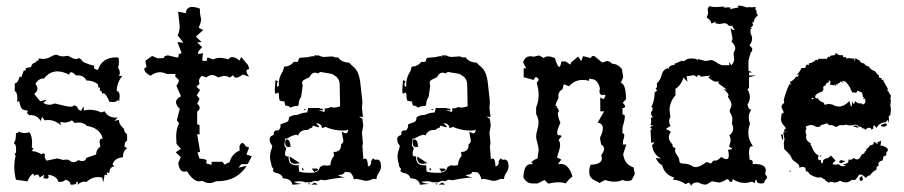

<svg xmlns="http://www.w3.org/2000/svg" viewBox="-20 -633 3150 669"><path d="M249.5 11.2 251.5 4.4Q251.5 0.5 247.1 0.5L245.1 1L246.1 3.9Q246.1 10.7 226.1 10.7Q223.6 -4.4 207 -6.8Q204.1 1 183.6 1Q179.2 -19.5 147.9 -24.4L149.4 -17.1Q149.4 -10.3 141.6 -10.3L130.9 -12.2L134.3 -24.4L118.2 -14.6Q115.2 -24.9 109.4 -24.9Q105 -24.9 100.1 -20.5L94.7 -28.3Q82.5 -19 75.7 -1L35.6 -6.8Q29.8 -29.8 29.8 -51.3Q29.8 -75.2 34.7 -89.4L30.8 -96.7L35.6 -100.6L36.1 -112.3Q36.1 -130.9 29.3 -131.8V-137.7Q35.6 -141.1 35.6 -168.9Q42.5 -168.9 46.4 -174.8Q54.7 -169.4 64.5 -169.4Q75.7 -169.4 82 -172.9Q91.8 -160.2 91.8 -135.3L90.8 -118.2L96.7 -116.2L90.8 -106.4Q107.4 -106.4 124.5 -95.2L129.9 -99.6L137.2 -94.7L135.7 -88.9Q135.7 -82 141.6 -73.2L179.7 -81.1L200.2 -75.7L211.9 -77.1Q218.8 -77.1 223.9 -72.5Q229 -67.9 235.8 -67.9Q243.2 -67.9 253.4 -75.2Q259.8 -71.8 267.6 -71.8Q278.3 -71.8 281.2 -83L314.9 -94.7Q314.9 -111.8 329.6 -122.1L327.1 -138.7Q327.1 -149.9 334.5 -149.9L338.4 -149.4Q328.6 -187 283.2 -194.3Q271.5 -206.1 254.9 -206.1Q244.1 -206.1 240.7 -204.1L230.5 -213.9Q219.7 -206.1 205.1 -206.1L189.9 -208L192.4 -197.3Q170.4 -214.8 147.5 -214.8L135.3 -213.9L126.5 -226.1L122.1 -211.4Q109.4 -231.9 87.9 -231.9L82 -231.4L73.7 -239.3L77.6 -247.1L59.1 -251Q49.3 -260.7 46.9 -281.7L40 -276.4L40.5 -289.1Q40.5 -312.5 31.2 -315.4L31.7 -342.8Q42.5 -342.8 48.3 -366.2L54.2 -363.8L63 -387.7L66.9 -386.7Q69.8 -386.7 69.8 -391.1L69.3 -395.5L88.4 -399.4Q90.3 -413.1 107.4 -417L106 -422.4L110.8 -420.9Q114.7 -420.9 114.7 -425.8L114.3 -429.2L129.9 -427.7Q143.6 -427.7 156.5 -435.1Q169.4 -442.4 174.3 -442.4Q179.7 -442.4 184.8 -439.5Q189.9 -436.5 199.7 -436.5L217.8 -438.5Q236.3 -427.2 245.1 -427.2Q251 -427.2 253.4 -431.2L264.2 -425.3Q264.2 -414.6 308.6 -403.8L307.1 -398.4Q307.1 -391.1 321.3 -389.6Q335.9 -433.1 384.8 -433.1Q393.1 -433.1 393.8 -429Q394.5 -424.8 394.5 -419.4Q394.5 -404.8 391.1 -397.5Q397.5 -388.2 397.5 -379.4Q397.5 -373 394 -368.2L406.2 -369.1Q386.7 -343.8 386.7 -315.4Q397 -315.4 397 -297.4L395.5 -282.2L389.2 -283.2Q383.8 -277.3 372.6 -277.3L361.3 -278.3Q349.6 -308.1 339.8 -308.1L335.9 -306.6Q335.9 -316.4 327.6 -317.4L328.6 -323.7Q328.6 -328.1 326.2 -328.1L323.2 -327.1L321.3 -338.9Q306.2 -352.5 281.2 -352.5Q272 -370.6 250.5 -370.6L245.1 -370.1Q233.9 -381.3 228 -381.3Q222.2 -381.3 221.7 -372.6Q198.7 -384.3 180.2 -384.3Q152.8 -384.3 133.8 -359.9Q113.8 -359.9 103.5 -340.8Q110.4 -331.1 110.4 -324.2Q110.4 -314 99.1 -305.7L120.1 -280.3L143.1 -285.6L130.9 -274.4Q141.6 -268.1 152.8 -268.1Q161.1 -268.1 170.9 -272.5Q214.4 -261.2 225.6 -261.2Q236.3 -261.2 237.3 -266.6L247.1 -262.7Q253.9 -247.1 262.7 -247.1L271 -262.7L272.5 -247.1Q278.8 -250.5 292 -250.5Q314 -250.5 332.5 -241.2L344.7 -245.1Q356.9 -223.1 383.8 -223.1L390.1 -223.6L378.9 -211.9L394.5 -215.3Q394.5 -197.8 412.1 -184.6Q412.1 -171.4 422.9 -165V-143.6L415.5 -136.2L413.6 -122.1L423.3 -116.7Q408.2 -107.4 408.2 -85Q378.4 -82.5 372.1 -59.6L378.9 -53.7Q361.3 -51.3 360.8 -30.3L351.1 -32.2L354 -22.9L344.7 -24.4L339.8 2.4L335.9 -14.6L322.3 -16.1Q299.8 -16.1 281.2 1L273.9 0Q262.2 0 249.5 11.2Z M709.5 4.9Q697.3 4.9 685.1 -2.9L675.3 -1Q652.8 -1 631.8 -36.1L623 -34.7Q604.5 -34.7 601.1 -65.4L609.9 -85.4L592.3 -102.5L610.4 -114.3L595.2 -131.3L593.8 -155.3Q593.8 -184.6 604 -203.6L596.2 -213.9L606.4 -253.9Q593.3 -266.1 593.3 -277.3Q593.3 -289.1 610.8 -297.4L594.7 -333.5Q603 -346.2 603 -352.1Q603 -356 596.7 -360.6Q590.3 -365.2 590.3 -369.1L592.3 -375.5H560.5Q548.8 -381.3 537.6 -381.3Q521 -381.3 504.4 -369.1Q482.9 -380.4 482.9 -392.1L483.4 -396L490.7 -398.9L486.3 -420.9L509.8 -438L529.8 -429.7L550.3 -430.7Q552.2 -439.9 565.9 -439.9L596.7 -432.6Q602.5 -432.6 602.5 -439.5L602.1 -443.8L612.8 -448.2L598.1 -486.3L619.1 -484.4L599.1 -509.8Q606 -522.5 606 -543.9L600.6 -592.3L627.4 -586.9Q629.4 -608.9 649.9 -608.9Q660.6 -608.9 676.3 -603Q676.3 -584.5 678.5 -577.1Q680.7 -569.8 680.7 -563Q680.7 -557.1 672.4 -536.1L688 -528.3L662.6 -505.4L682.6 -486.3L667 -485.4L684.1 -468.8Q669.4 -453.1 669.4 -448.2Q669.4 -445.3 673.8 -445.3Q680.7 -445.3 687 -448.7L684.6 -421.9L699.7 -419.9L703.1 -433.1L723.1 -425.8Q733.9 -431.6 747.6 -431.6Q755.9 -431.6 776.4 -426.3Q781.2 -434.1 789.6 -434.1Q799.8 -434.1 814.9 -421.9L820.3 -434.6L844.2 -406.2L848.6 -392.6Q838.9 -391.6 838.9 -385.3Q838.9 -377.9 848.1 -365.7L825.7 -373.5Q811.5 -362.3 802.7 -362.3Q795.4 -362.3 792.5 -371.1L780.8 -362.8Q770.5 -368.7 759.8 -368.7L739.7 -363.3Q728.5 -371.6 719.2 -371.6Q710 -371.6 698.7 -363.3L683.1 -368.7Q672.9 -358.9 672.9 -350.1L675.3 -341.3L664.6 -330.6L677.2 -319.8L665.5 -300.8L675.3 -288.6L667 -271.5Q675.8 -264.2 675.8 -257.3Q675.8 -250.5 667 -244.1V-200.7L675.3 -196.8V-164.1L667 -166L677.2 -104L668 -101.6L675.3 -80.1Q700.2 -80.1 700.2 -70.8L698.2 -64L717.3 -58.6V-69.3H754.9L762.2 -59.6L779.8 -67.9Q788.6 -98.1 814.9 -108.4L814.5 -124.5Q819.3 -134.8 824.7 -134.8Q829.6 -134.8 836.4 -123L848.1 -118.7L838.4 -94.7L857.4 -88.4L843.3 -61.5L820.3 -60.5L811 -48.8L839.8 -55.2Q804.7 -1.5 737.8 -1.5H731.9Q721.2 4.9 709.5 4.9Z M999 10.7Q994.6 -10.7 965.8 -11.7Q961.4 -28.3 939.5 -30.8L930.7 -37.1L933.1 -44.9Q925.3 -51.3 925.3 -62Q920.9 -74.7 920.9 -87.4Q920.9 -101.1 926.8 -115.2L928.7 -125.5Q919.4 -134.8 919.4 -149.4Q919.4 -158.2 934.1 -163.1L933.6 -167Q933.6 -178.7 945.3 -178.7L949.7 -178.2Q957.5 -184.6 957.5 -194.8L957 -198.7Q960.9 -201.7 966.3 -203.1Q979.5 -207 983.2 -210.7Q986.8 -214.4 986.8 -224.1Q999 -232.9 1017.1 -232.9Q1030.8 -240.2 1050.3 -241.2L1054.2 -256.8H1094.7L1094.2 -254.9Q1094.2 -253.9 1095.7 -253.9L1101.6 -254.9L1106.9 -248.5L1088.9 -249L1108.9 -243.2Q1112.3 -245.1 1112.3 -249L1110.4 -254.9Q1123.5 -254.9 1131.3 -259.8L1143.1 -258.3Q1155.8 -258.3 1165 -263.2L1163.6 -336.9Q1163.6 -358.4 1147.5 -368.7L1136.7 -375.5L1096.2 -382.3L1087.4 -377Q1083 -379.9 1078.1 -379.9Q1065.4 -379.9 1058.6 -364.3L1038.6 -354.5Q1032.7 -350.6 1032.7 -343.8L1034.7 -334.5L1029.3 -295.9Q1020.5 -283.2 1020.5 -268.1L1017.1 -263.2L1012.7 -263.7Q1002.4 -263.7 992.2 -257.8Q985.4 -265.1 974.1 -265.1L971.2 -278.8L955.1 -282.2Q951.7 -288.6 951.7 -304.7L949.7 -310.5Q942.9 -309.1 939.5 -305.7Q937.5 -309.1 937.5 -321.3L939.9 -354L949.2 -349.1Q944.8 -345.2 944.8 -338.9L946.3 -329.6L951.7 -334.5L951.2 -340.8Q951.2 -363.3 965.8 -385.3L970.2 -400.9Q990.2 -400.9 1004.4 -418L1011.2 -417Q1020.5 -417 1020.5 -426.3L1023.9 -431.6L1050.3 -433.6L1071.8 -438L1074.2 -434.1L1075.2 -439.9H1090.8Q1098.6 -435.1 1108.9 -434.6L1138.7 -436.5Q1145.5 -432.6 1151.4 -432.6L1158.2 -433.6Q1168.5 -416 1196.8 -414.6Q1204.1 -406.2 1210 -401.6Q1215.8 -397 1220.2 -391.1Q1224.6 -385.3 1228.3 -376Q1231.9 -366.7 1234.9 -349.1L1242.7 -278.8L1241.2 -257.8L1244.6 -225.6L1231 -226.6L1242.7 -219.2L1245.6 -195.8L1241.2 -170.4L1244.6 -133.8L1242.7 -124L1246.1 -78.1L1252.4 -80.6Q1261.2 -80.6 1262.2 -52.7Q1273.4 -56.6 1273.4 -66.9L1272.9 -70.8L1279.8 -81.5L1286.6 -76.2L1293.5 -77.1Q1307.6 -77.1 1307.6 -52.7Q1307.6 -42 1299.8 -31Q1292 -20 1292 -9.3L1279.8 -9.8Q1267.1 -2.9 1252.9 -2.9L1223.1 -9.8L1212.9 -8.3Q1210.4 -22.5 1200.2 -32.2L1181.6 -34.2Q1178.2 -23.4 1158.2 -23.4Q1159.7 -18.6 1182.1 -15.1Q1139.2 -11.2 1112.3 -4.9L1098.1 -6.8L1085.9 -1.5L1076.7 -3.4L1063 2H1041.5Q1035.2 -1.5 1023.9 -1.5L1005.4 0Q1005.4 4.9 1031.2 7.8ZM1064.5 -30.8Q1089.8 -30.8 1094.7 -50.8Q1104 -57.1 1109.9 -57.1L1118.7 -55.7L1131.3 -57.6Q1131.8 -76.2 1144 -89.8L1142.1 -103.5Q1168.5 -103.5 1168.5 -127.9V-130.9Q1176.3 -134.3 1176.3 -142.6L1170.9 -174.3Q1180.2 -168.5 1185.5 -168.5Q1191.9 -168.5 1193.4 -181.6Q1188.5 -178.2 1177.2 -178.2Q1155.3 -178.2 1138.2 -182.6Q1121.1 -187 1114.7 -190.9L1101.6 -186.5Q1101.1 -203.1 1080.6 -203.6Q1092.3 -193.8 1092.3 -190.9L1089.8 -189.5L1069.8 -195.3L1067.9 -188.5Q1059.6 -186.5 1052.2 -180.2H1047.9Q1025.9 -180.2 1018.6 -161.1L1012.7 -163.6Q1002.4 -163.6 978 -149.4L973.6 -150.9L970.7 -128.4Q970.7 -123.5 977.5 -116.7Q973.1 -104 973.1 -97.2Q973.1 -87.9 981 -87.9L985.4 -88.4V-84.5Q985.4 -57.1 1012.7 -57.1L1020.5 -57.6L1022 -35.6Q1031.2 -30.8 1064.5 -30.8ZM985.4 -120.6Q973.6 -120.6 973.6 -136.7Q973.6 -140.6 974.4 -143.8Q975.1 -147 980.5 -147Q990.2 -147 992.7 -122.1ZM1009.3 -62Q989.3 -62 989.3 -84V-87.9L1024.9 -64.5ZM1074.7 -33.7 1066.4 -45.4 1075.2 -45.9Q1088.4 -45.9 1088.4 -42.5Q1088.4 -39.6 1074.7 -33.7ZM1085.9 10.3H1064.5L1076.2 2.9Q1085.9 8.3 1085.9 10.3ZM1057.1 9.8Q1054.7 9.8 1052.7 6.3H1060.5ZM1042.5 -249Q1040 -249 1038.1 -252.4H1045.9ZM1032.7 -40 1032.2 -46.9 1036.6 -45.9 1038.1 -39.6Z M1443.4 10.7Q1439 -10.7 1410.2 -11.7Q1405.8 -28.3 1383.8 -30.8L1375 -37.1L1377.4 -44.9Q1369.6 -51.3 1369.6 -62Q1365.2 -74.7 1365.2 -87.4Q1365.2 -101.1 1371.1 -115.2L1373 -125.5Q1363.8 -134.8 1363.8 -149.4Q1363.8 -158.2 1378.4 -163.1L1377.9 -167Q1377.9 -178.7 1389.6 -178.7L1394 -178.2Q1401.9 -184.6 1401.9 -194.8L1401.4 -198.7Q1405.3 -201.7 1410.6 -203.1Q1423.8 -207 1427.5 -210.7Q1431.2 -214.4 1431.2 -224.1Q1443.4 -232.9 1461.4 -232.9Q1475.1 -240.2 1494.6 -241.2L1498.5 -256.8H1539.1L1538.6 -254.9Q1538.6 -253.9 1540 -253.9L1545.9 -254.9L1551.3 -248.5L1533.2 -249L1553.2 -243.2Q1556.6 -245.1 1556.6 -249L1554.7 -254.9Q1567.9 -254.9 1575.7 -259.8L1587.4 -258.3Q1600.1 -258.3 1609.4 -263.2L1607.9 -336.9Q1607.9 -358.4 1591.8 -368.7L1581.1 -375.5L1540.5 -382.3L1531.7 -377Q1527.3 -379.9 1522.5 -379.9Q1509.8 -379.9 1502.9 -364.3L1482.9 -354.5Q1477.1 -350.6 1477.1 -343.8L1479 -334.5L1473.6 -295.9Q1464.8 -283.2 1464.8 -268.1L1461.4 -263.2L1457 -263.7Q1446.8 -263.7 1436.5 -257.8Q1429.7 -265.1 1418.5 -265.1L1415.5 -278.8L1399.4 -282.2Q1396 -288.6 1396 -304.7L1394 -310.5Q1387.2 -309.1 1383.8 -305.7Q1381.8 -309.1 1381.8 -321.3L1384.3 -354L1393.6 -349.1Q1389.2 -345.2 1389.2 -338.9L1390.6 -329.6L1396 -334.5L1395.5 -340.8Q1395.5 -363.3 1410.2 -385.3L1414.6 -400.9Q1434.6 -400.9 1448.7 -418L1455.6 -417Q1464.8 -417 1464.8 -426.3L1468.3 -431.6L1494.6 -433.6L1516.1 -438L1518.6 -434.1L1519.5 -439.9H1535.2Q1543 -435.1 1553.2 -434.6L1583 -436.5Q1589.8 -432.6 1595.7 -432.6L1602.5 -433.6Q1612.8 -416 1641.1 -414.6Q1648.4 -406.2 1654.3 -401.6Q1660.2 -397 1664.6 -391.1Q1668.9 -385.3 1672.6 -376Q1676.3 -366.7 1679.2 -349.1L1687 -278.8L1685.5 -257.8L1689 -225.6L1675.3 -226.6L1687 -219.2L1689.9 -195.8L1685.5 -170.4L1689 -133.8L1687 -124L1690.4 -78.1L1696.8 -80.6Q1705.6 -80.6 1706.5 -52.7Q1717.8 -56.6 1717.8 -66.9L1717.3 -70.8L1724.1 -81.5L1731 -76.2L1737.8 -77.1Q1752 -77.1 1752 -52.7Q1752 -42 1744.1 -31Q1736.3 -20 1736.3 -9.3L1724.1 -9.8Q1711.4 -2.9 1697.3 -2.9L1667.5 -9.8L1657.2 -8.3Q1654.8 -22.5 1644.5 -32.2L1626 -34.2Q1622.6 -23.4 1602.5 -23.4Q1604 -18.6 1626.5 -15.1Q1583.5 -11.2 1556.6 -4.9L1542.5 -6.8L1530.3 -1.5L1521 -3.4L1507.3 2H1485.8Q1479.5 -1.5 1468.3 -1.5L1449.7 0Q1449.7 4.9 1475.6 7.8ZM1508.8 -30.8Q1534.2 -30.8 1539.1 -50.8Q1548.3 -57.1 1554.2 -57.1L1563 -55.7L1575.7 -57.6Q1576.2 -76.2 1588.4 -89.8L1586.4 -103.5Q1612.8 -103.5 1612.8 -127.9V-130.9Q1620.6 -134.3 1620.6 -142.6L1615.2 -174.3Q1624.5 -168.5 1629.9 -168.5Q1636.2 -168.5 1637.7 -181.6Q1632.8 -178.2 1621.6 -178.2Q1599.6 -178.2 1582.5 -182.6Q1565.4 -187 1559.1 -190.9L1545.9 -186.5Q1545.4 -203.1 1524.9 -203.6Q1536.6 -193.8 1536.6 -190.9L1534.2 -189.5L1514.2 -195.3L1512.2 -188.5Q1503.9 -186.5 1496.6 -180.2H1492.2Q1470.2 -180.2 1462.9 -161.1L1457 -163.6Q1446.8 -163.6 1422.4 -149.4L1418 -150.9L1415 -128.4Q1415 -123.5 1421.9 -116.7Q1417.5 -104 1417.5 -97.2Q1417.5 -87.9 1425.3 -87.9L1429.7 -88.4V-84.5Q1429.7 -57.1 1457 -57.1L1464.8 -57.6L1466.3 -35.6Q1475.6 -30.8 1508.8 -30.8ZM1429.7 -120.6Q1418 -120.6 1418 -136.7Q1418 -140.6 1418.7 -143.8Q1419.4 -147 1424.8 -147Q1434.6 -147 1437 -122.1ZM1453.6 -62Q1433.6 -62 1433.6 -84V-87.9L1469.2 -64.5ZM1519 -33.7 1510.7 -45.4 1519.5 -45.9Q1532.7 -45.9 1532.7 -42.5Q1532.7 -39.6 1519 -33.7ZM1530.3 10.3H1508.8L1520.5 2.9Q1530.3 8.3 1530.3 10.3ZM1501.5 9.8Q1499 9.8 1497.1 6.3H1504.9ZM1486.8 -249Q1484.4 -249 1482.4 -252.4H1490.2ZM1477.1 -40 1476.6 -46.9 1481 -45.9 1482.4 -39.6Z M1890.1 6.8 1877 -5.9 1853 6.3H1836.4Q1814 6.3 1803.7 -15.1Q1805.2 -61.5 1830.1 -61.5L1833.5 -59.6L1836.4 -63.5L1832 -64.9Q1832 -73.2 1853 -81.1L1856.9 -110.8Q1856.9 -118.7 1852.5 -134Q1848.1 -149.4 1848.1 -156.7Q1848.1 -167.5 1852.3 -180.9Q1856.4 -194.3 1856.4 -205.6Q1856.4 -221.7 1848.1 -235.8V-258.8Q1856.9 -279.8 1856.9 -303.2Q1856.9 -319.8 1850.1 -344.7L1857.4 -355Q1852.5 -364.3 1848.1 -364.3Q1843.8 -364.3 1839.8 -354.5L1804.7 -363.8V-395.5L1814 -394.5L1802.7 -415Q1808.6 -437 1828.6 -437L1840.3 -435.5L1858.4 -439.9L1875 -430.7Q1879.9 -436.5 1890.1 -436.5Q1899.4 -436.5 1913.6 -430.7Q1922.4 -399.9 1928.7 -399.9Q1932.6 -399.9 1936.5 -418.9H1951.2L1967.3 -407.7L1970.2 -415.5L1994.6 -436L2004.9 -419.9L2011.7 -437.5L2038.1 -430.7Q2041.5 -438 2047.4 -438Q2052.2 -438 2064.2 -426.8Q2076.2 -415.5 2080.6 -415.5L2094.7 -420.4Q2103.5 -420.4 2112.8 -411.1Q2133.3 -410.2 2147 -392.1L2151.4 -364.3L2143.1 -344.2Q2161.1 -340.8 2161.1 -287.1L2149.9 -274.9Q2158.2 -266.6 2158.2 -262.2Q2158.2 -256.8 2148.9 -256.3L2149.4 -232.9L2152.8 -233.9Q2157.2 -233.9 2157.2 -225.6Q2157.2 -217.8 2148.9 -187V-168.5Q2155.3 -168 2155.3 -160.6Q2155.3 -154.3 2150.9 -142.6V-128.9L2162.6 -129.9L2151.4 -96.2Q2155.8 -59.6 2187.5 -49.8L2191.9 -26.9L2181.2 -5.9Q2174.8 -2.4 2165.5 -2.4Q2156.2 -2.4 2149.9 -5.9Q2135.7 0 2120.6 0Q2105 0 2088.4 -5.9L2067.4 5.4Q2067.4 2 2062 0Q2056.6 -2 2050.3 -5.1Q2043.9 -8.3 2038.6 -14.9Q2033.2 -21.5 2033.2 -34.7Q2033.2 -49.3 2038.1 -59.1Q2077.1 -60.1 2077.1 -81.5L2075.2 -92.8Q2085 -105.5 2085 -114.3Q2085 -123 2074.7 -129.9L2070.3 -152.3Q2080.6 -172.9 2080.6 -186Q2080.6 -202.6 2062.5 -205.6L2085 -245.1H2071.8L2071.3 -293.5Q2077.6 -288.6 2082 -288.6Q2086.9 -288.6 2086.9 -294.9Q2089.4 -296.9 2089.4 -299.3Q2089.4 -301.3 2087.4 -303.2L2079.6 -301.8Q2068.8 -301.8 2068.8 -314.9L2070.3 -326.2Q2062 -357.4 2041 -357.4Q2037.1 -357.4 2033.7 -360.4L2032.2 -351.1Q2023.9 -354.5 2009.8 -354.5Q1982.4 -354.5 1962.9 -332.5L1944.3 -339.4L1940.4 -322.8Q1925.3 -313.5 1925.3 -299.3L1926.3 -291.5Q1915.5 -272 1915.5 -263.2H1921.4Q1919.9 -260.3 1919.9 -258.8Q1919.9 -257.8 1921.1 -257.1Q1922.4 -256.3 1924.1 -254.9Q1925.8 -253.4 1925.8 -250Q1927.2 -247.6 1927.2 -245.6Q1927.2 -244.1 1925.5 -242.7Q1923.8 -241.2 1923.8 -237.8Q1923.8 -225.1 1932.6 -205.6Q1921.4 -180.2 1921.4 -171.9Q1921.4 -161.6 1928.2 -161.6L1932.1 -162.1L1937 -158.7L1926.3 -145Q1931.6 -138.2 1931.6 -127.4Q1931.6 -115.2 1920.4 -84.5L1936 -77.1L1923.8 -61L1928.7 -62.5Q1929.7 -60.5 1930.7 -60.5Q1931.6 -60.5 1933.1 -62Q1962.4 -62 1974.6 -17.6Q1961.9 -8.8 1951.2 5.9Q1938.5 2 1928.7 2Q1911.6 2 1890.1 6.8Z M2387.7 15.6Q2384.8 3.4 2378.4 3.4L2368.7 8.8Q2351.1 -4.9 2324.7 -7.3L2329.1 -14.6Q2295.9 -23.9 2287.6 -56.6Q2272.9 -64.5 2265.1 -82.5L2283.2 -80.6Q2283.2 -81.5 2279.3 -83.3Q2275.4 -85 2270 -89.6Q2264.6 -94.2 2259.5 -102.8Q2254.4 -111.3 2252 -127Q2259.8 -134.8 2259.8 -137.7L2249 -135.3L2246.6 -180.2Q2251.5 -182.1 2251.5 -184.1L2245.6 -188Q2245.6 -190.9 2255.9 -196.8H2245.6Q2249 -200.2 2249 -210.4L2247.6 -223.6L2254.9 -222.7L2249 -233.9V-246.1L2252 -244.1L2253.9 -254.4Q2253.9 -260.3 2249.5 -260.3Q2260.7 -281.2 2261.2 -311L2270 -318.4L2264.2 -323.7Q2269.5 -328.1 2269.5 -333.5L2268.6 -340.3Q2268.6 -343.3 2274.9 -349.6Q2281.2 -356 2285.2 -371.1Q2289.6 -390.6 2307.1 -395.5L2308.1 -391.6Q2313 -406.2 2326.7 -406.2Q2327.1 -405.8 2328.1 -405.8Q2329.6 -405.8 2332 -407.7L2328.1 -409.7L2356.4 -421.9L2359.4 -419.4Q2363.3 -419.4 2369.9 -424.3Q2376.5 -429.2 2388.7 -429.2Q2407.7 -429.2 2411.6 -423.3L2412.6 -427.2L2438.5 -420.4L2458 -423.8Q2463.4 -423.8 2472.2 -418Q2483.9 -409.7 2495.1 -405.8H2522L2519.5 -418L2528.3 -405.8Q2538.1 -415.5 2538.1 -427.2L2536.1 -443.8Q2536.1 -450.7 2539.1 -455.1Q2542 -459.5 2542 -465.3Q2542 -475.1 2528.3 -488.8Q2532.2 -491.2 2532.2 -500L2525.4 -534.7L2534.2 -528.3L2540 -530.3Q2533.7 -534.7 2531.7 -543H2519.5Q2513.2 -552.2 2503.9 -552.2L2486.3 -549.3L2471.7 -552.2L2474.1 -560.1Q2467.3 -551.8 2458 -551.8Q2457.5 -557.6 2455.1 -561Q2451.2 -565.4 2445.3 -569.8Q2442.9 -571.3 2442.9 -573.2Q2442.9 -575.7 2445.1 -579.3Q2447.3 -583 2447.3 -589.4L2445.8 -602.5L2451.2 -611.3Q2461.9 -608.4 2477.1 -608.4L2503.4 -610.4L2500.5 -606.9L2524.4 -607.4L2524.9 -601.1Q2543.5 -606.4 2553.2 -606.4L2549.3 -612.8L2556.6 -613.3Q2564.5 -613.3 2586.4 -606.4L2588.9 -609.9Q2591.3 -607.4 2598.1 -607.4L2612.8 -608.9L2612.3 -603Q2612.3 -595.7 2617.2 -595.7L2615.2 -590.3L2620.1 -580.1Q2620.1 -578.6 2618.2 -577.1Q2607.4 -568.8 2605.5 -553.7L2600.1 -555.7L2604.5 -545.4L2596.2 -537.1L2600.6 -532.7L2595.2 -533.2V-516.6Q2600.6 -506.8 2600.6 -498.5Q2600.6 -486.8 2591.8 -476.1Q2592.3 -472.7 2596.7 -469.5Q2601.1 -466.3 2601.1 -461.9Q2601.1 -451.7 2596.2 -451.7L2587.9 -421.9V-386.7L2600.6 -381.3L2589.8 -379.9V-370.1H2614.3L2589.8 -363.8V-326.7L2584.5 -321.8Q2592.8 -307.6 2592.8 -294.9Q2592.8 -281.7 2584.5 -269Q2587.9 -251 2596.2 -251L2598.6 -251.5Q2588.9 -238.8 2588.9 -224.1Q2588.9 -213.9 2593.3 -202.1Q2587.4 -186 2587.4 -170.9Q2587.4 -145.5 2604 -123L2600.1 -123.5Q2589.8 -123.5 2589.8 -101.6L2591.8 -76.7Q2603 -75.7 2603 -67.4L2602.1 -61.5H2609.9Q2648.4 -61.5 2648.4 -39.1L2646 -26.4Q2652.8 -19.5 2652.8 -15.1Q2652.8 -12.2 2647.9 -7.1Q2643.1 -2 2642.6 4.9L2632.3 6.3Q2623.5 6.3 2617.2 1.5L2616.2 -6.3L2610.8 -3.9V4.9L2599.6 0Q2586.4 4.4 2574.2 4.4Q2552.7 4.4 2533.7 -8.8L2530.3 0.5L2521.5 0Q2521.5 -7.8 2512.7 -8.8Q2495.6 2.9 2483.9 2.9L2463.4 -1Q2457.5 -1 2450.4 4.6Q2443.4 10.3 2437.5 10.3Q2427.7 10.3 2412.6 2.4Q2392.1 2.4 2387.7 15.6ZM2403.8 -50.8Q2418.5 -50.8 2442.4 -68.8L2456.1 -63.5Q2459 -63.5 2461.9 -68.6Q2464.8 -73.7 2469.7 -73.7L2473.1 -73.2Q2480.5 -73.2 2493.2 -86.4Q2503.9 -78.6 2511.2 -78.6Q2519.5 -78.6 2519.5 -90.8Q2519.5 -104.5 2516.1 -110.8Q2531.2 -112.3 2531.2 -115.2Q2531.2 -117.7 2520.5 -121.1L2525.9 -142.6Q2525.9 -151.9 2521.5 -161.6Q2534.7 -170.9 2534.7 -184.6Q2534.7 -193.8 2529.8 -203.1Q2531.7 -206.5 2531.7 -218.8Q2531.7 -226.1 2527.1 -234.6Q2522.5 -243.2 2522.5 -247.1Q2522.5 -251.5 2525.6 -256.6Q2528.8 -261.7 2528.8 -267.6Q2528.8 -278.3 2516.1 -295.4L2518.6 -300.3Q2518.6 -307.6 2501.5 -323.2L2512.7 -320.8L2482.9 -342.8L2483.9 -350.1L2476.6 -348.1Q2464.8 -348.1 2448.2 -363.3L2455.1 -369.6L2421.4 -365.7L2418.9 -370.6L2410.6 -371.1L2408.7 -364.3L2398.4 -371.1L2372.1 -367.2L2375.5 -348.1L2361.3 -362.8Q2354.5 -337.9 2333.5 -323.2V-300.8Q2313 -277.8 2313 -249L2315.9 -225.1Q2311.5 -218.3 2311.5 -210.9Q2311.5 -202.1 2316.4 -194.3L2300.3 -184.1L2317.9 -173.8Q2310.5 -164.1 2310.5 -154.8Q2310.5 -142.6 2322.8 -130.4Q2322.8 -117.7 2333.5 -117.7L2332 -107.4Q2332 -101.6 2339.1 -92.3Q2346.2 -83 2346.7 -75.2Q2346.7 -63 2359.9 -63Q2379.4 -63 2393.1 -53.7Q2397.5 -50.8 2403.8 -50.8Z M2868.7 4.4 2855 -4.9Q2854 -9.3 2852.1 -9.3L2850.1 -8.8Q2845.2 -15.1 2836.9 -15.1L2830.1 -14.2Q2812 -18.1 2799.3 -27.8Q2796.9 -36.1 2791 -36.1L2788.6 -35.6L2785.6 -49.3L2774.9 -51.8Q2769 -51.8 2766.6 -46.4Q2765.6 -55.2 2762 -59.6Q2758.3 -64 2753.7 -67.1Q2749 -70.3 2744.6 -73.7Q2740.2 -77.1 2737.8 -83.5Q2735.4 -89.8 2731.2 -94.7Q2727.1 -99.6 2722.9 -103.5Q2718.8 -107.4 2715.6 -110.4Q2712.4 -113.3 2712.4 -115.2L2710.9 -133.3L2713.4 -147.9L2709.5 -169.4L2710.9 -172.4L2722.2 -173.3L2710.9 -174.8Q2714.4 -185.5 2718.8 -185.5Q2716.3 -189.9 2713.4 -193.1Q2710.4 -196.3 2707.8 -200Q2705.1 -203.6 2703.1 -208.5Q2701.2 -213.4 2701.2 -220.7L2704.1 -237.8Q2710.4 -237.8 2710.4 -241.7Q2710.4 -244.6 2706.8 -250.7Q2703.1 -256.8 2703.1 -261.2Q2703.1 -267.1 2707.8 -270.3Q2712.4 -273.4 2712.4 -278.8L2710.9 -284.7Q2717.8 -312 2730.5 -340.3L2733.4 -336.9L2734.9 -339.8L2732.4 -347.7Q2745.1 -352.1 2753.9 -366.2H2760.3L2763.2 -372.6L2761.7 -374L2755.9 -372.1Q2768.6 -384.8 2772.5 -396H2785.6Q2787.1 -399.9 2788.3 -403.8Q2789.6 -407.7 2793.9 -407.7L2799.3 -406.7L2797.9 -412.1Q2813.5 -414.1 2823.2 -425.3L2830.1 -422.9L2831.5 -428.2H2860.8L2866.2 -436L2870.1 -433.6L2874 -439L2890.1 -441.4V-446.8L2895.5 -447.3Q2900.9 -440.4 2908.2 -440.4L2915.5 -441.4L2918.5 -433.6L2926.3 -434.6L2929.2 -429.2L2939 -430.7L2953.1 -428.2L2957 -430.7L2957.5 -417.5L2961.4 -430.7Q2966.8 -425.3 2974.6 -422.9Q2979 -412.6 2990.7 -412.1Q2996.1 -403.3 3006.8 -401.4Q3014.2 -389.2 3028.3 -385.3L3038.1 -373Q3043 -371.6 3043 -368.2L3041.5 -363.8L3052.2 -359.9L3051.8 -356.9Q3051.8 -354 3054.2 -354L3060.5 -356L3057.6 -351.6L3073.7 -323.7L3071.3 -318.4L3075.2 -315.4Q3077.6 -307.6 3084.5 -299.3L3082.5 -289.6L3084.5 -278.3L3082 -276.9L3084 -272.5L3082 -268.6L3084.5 -251.5L3082 -231.4L3076.7 -228.5L3078.1 -202.6L3073.7 -215.3L3065.9 -207Q3044.9 -206.5 3033.7 -187Q3027.8 -196.3 3024.9 -196.3Q3022.5 -196.3 3022.5 -184.6L3015.6 -181.6Q3015.6 -188 3008.8 -188Q3002 -188 2994.6 -180.2Q2992.2 -186 2986.3 -186L2983.9 -185.5Q2981.9 -191.9 2977.5 -191.9L2973.1 -190.9Q2967.3 -198.7 2959.5 -198.7L2950.7 -196.3H2936L2927.2 -198.7L2917 -196.3L2911.1 -197.3Q2903.3 -197.3 2895.5 -190.9H2891.6Q2882.3 -197.3 2874 -197.3L2868.7 -196.3Q2864.7 -203.1 2859.9 -203.1L2849.6 -199.2Q2840.8 -199.2 2835.4 -190.9H2823.2Q2815.4 -197.3 2805.7 -197.3Q2796.4 -197.3 2787.1 -190.9L2790 -184.6Q2786.6 -179.7 2786.6 -174.8Q2786.6 -168.9 2790 -164.1L2788.6 -155.8Q2788.6 -141.1 2806.2 -133.3L2803.2 -132.3Q2807.1 -125.5 2809.3 -119.9Q2811.5 -114.3 2814.2 -109.1Q2816.9 -104 2821 -99.6Q2825.2 -95.2 2832.5 -90.8L2830.1 -81.5Q2830.1 -74.7 2840.8 -74.7L2840.3 -70.3Q2840.3 -65.4 2843.3 -65.4L2846.2 -66.4L2847.7 -61V-73.2Q2854 -82.5 2868.7 -82.5L2866.2 -85.4Q2872.1 -86.4 2875.5 -90.8L2891.6 -73.2Q2882.3 -66.9 2880.9 -61L2891.1 -59.1L2902.3 -61Q2908.2 -53.7 2917.5 -53.7L2927.7 -55.7L2916.5 -60.5Q2936.5 -62 2936.5 -73.2L2936 -77.1L2941.9 -76.2Q2948.7 -76.2 2954.6 -82.5Q2960.9 -77.6 2966.3 -77.6Q2976.1 -77.6 2981.9 -94.2Q2993.2 -98.1 2993.2 -103L2992.7 -105Q2998.5 -105.5 2998.5 -109.9L2998 -112.8Q3005.4 -117.2 3011.2 -126.5Q3024.9 -126.5 3024.9 -139.6L3040 -129.9L3036.6 -136.7L3050.3 -142.6L3047.9 -125L3051.3 -125.5Q3055.7 -125.5 3063.5 -121.6Q3073.7 -116.7 3073.7 -111.3Q3073.7 -107.4 3070.8 -104.5Q3067.9 -101.6 3067.9 -97.7L3068.8 -92.8L3058.1 -87.4L3055.7 -74.2Q3040.5 -70.3 3040.5 -61.5L3042 -55.7Q3034.2 -54.2 3034.2 -46.9L3033.7 -41Q3021 -36.6 3012.2 -22.5Q3003.4 -21.5 2998.5 -14.2H2994.6Q2988.3 -24.9 2974.6 -24.9Q2972.7 -22.9 2970.7 -20Q2961.9 -5.9 2958 -5.9L2951.7 -6.3Q2946.3 -6.3 2941.2 -2Q2936 2.4 2927.7 2.4L2919.9 2L2906.2 -3.4Q2898.4 2.9 2887.2 2.9L2871.6 0ZM2944.8 -261.7 2947.8 -264.2 2949.2 -280.8Q2951.7 -271 2954.1 -271Q2957 -271 2960 -280.8Q2967.3 -272.5 2976.6 -272.5L2981.4 -272.9L2986.8 -268.6Q2995.6 -272.9 2995.6 -279.8Q2995.6 -285.2 2992.2 -290L2986.8 -288.6L2990.2 -294.4L2986.3 -295.9Q2985.8 -303.7 2984.6 -307.1Q2983.4 -310.5 2981.4 -311.8Q2979.5 -313 2976.6 -313.5Q2973.6 -314 2969.2 -316.9Q2964.4 -314.5 2963.9 -309.1Q2960.4 -311 2951.2 -311.5L2948.7 -309.6L2947.8 -315.9Q2944.3 -318.4 2944.1 -321.5Q2943.8 -324.7 2940.7 -329.8Q2937.5 -335 2933.6 -340.1Q2929.7 -345.2 2925.3 -349.1L2913.1 -351.6L2918.5 -344.2L2907.7 -349.1L2905.3 -343.8Q2899.4 -343.8 2897.9 -337.9L2895 -339.8Q2892.6 -339.8 2892.6 -332Q2890.6 -338.4 2888.7 -338.4Q2886.7 -338.4 2886.2 -335.4L2871.6 -338.4L2874 -346.2Q2874 -351.1 2867.7 -353V-346.2Q2856.9 -344.2 2856.9 -335.4Q2848.1 -334 2848.1 -326.2L2850.1 -321.3Q2846.2 -320.3 2846.2 -314.5Q2820.3 -306.2 2820.3 -296.4Q2820.3 -292 2824.7 -288.6L2827.1 -292.5Q2837.4 -278.3 2850.6 -274.9L2853.5 -267.6L2866.7 -271L2880.9 -268.6Q2892.1 -261.7 2902.3 -261.7Q2920.9 -261.7 2939.9 -280.8ZM2807.1 -286.1 2815.9 -289.1 2810.1 -293ZM3058.6 -191.4Q3053.7 -191.4 3048.3 -195.3Q3053.2 -201.2 3066.9 -203.1L3071.3 -198.2Q3065.4 -191.4 3058.6 -191.4ZM2971.2 -187.5 2952.1 -192.4Q2957 -195.8 2961.4 -195.8Q2967.3 -195.8 2971.2 -187.5ZM2707 -145.5Q2705.1 -145.5 2702.6 -159.2L2700.7 -162.6L2705.1 -165.5Q2707 -165.5 2708.5 -157.7L2709 -151.9Q2709 -147.9 2707 -145.5ZM2836.9 -86.4 2839.4 -93.3 2841.8 -87.9ZM2910.6 -64Q2903.8 -66.4 2903.8 -69.3Q2903.8 -72.3 2913.6 -76.2L2916 -72.8H2925.3Q2925.3 -70.3 2910.6 -64ZM2733.4 -33.7 2729.5 -37.1 2735.4 -38.6ZM2982.9 -3.4H2976.1L2974.6 -13.2L2981.4 -18.6H2985.4L2984.4 -14.6Q2984.4 -11.2 2988.3 -8.8Z"/></svg>

Font: Truetypewriter PolyglOTT
Style: Regular
Weight: 400
Designer: Sergey Beatoff a.k.a. Sam_T
Version: Version 3.76